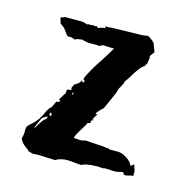

<svg xmlns="http://www.w3.org/2000/svg" viewBox="-71 -477 539 551"><g transform="rotate(15 198.5 -201.5)"><path d="M192 -403Q194 -404 198 -404L288 -406Q290 -406 295 -407Q300 -408 301 -408H304Q307 -408 317 -400Q327 -392 327 -386L334 -368L323 -353L325 -351L322 -329Q320 -329 317 -324L319 -323Q313 -321 306.5 -313.5Q300 -306 294 -296.5Q288 -287 282.5 -278Q277 -269 273 -265V-264Q273 -259 266 -247.5Q259 -236 259 -229L235 -175Q232 -173 224 -164.5Q216 -156 217 -154V-151L221 -154L222 -151Q218 -149 216 -144Q214 -139 211 -136L216 -135L209 -131V-125Q206 -122 201 -122L198 -115Q196 -112 192 -105.5Q188 -99 184 -92.5Q180 -86 177 -79.5Q174 -73 174 -70H178Q183 -70 186.5 -69.5Q190 -69 194 -69Q200 -69 208 -72L270 -68L269 -65L275 -68Q276 -68 278 -66.5Q280 -65 282 -65H307Q318 -65 332.5 -56Q347 -47 352 -35L361 -42L367 -24V-9Q360 -9 354.5 -7Q349 -5 344 -5H339L341 -8L337 -9V-12Q332 -12 325.5 -10Q319 -8 312 -8Q307 -8 300.5 -8.5Q294 -9 289 -9H280Q280 -8 278 -8Q276 -8 275 -8Q272 -8 268.5 -8.5Q265 -9 262 -9Q255 -9 242 -8Q229 -7 219 -3L215 -1Q204 -1 193.5 -2.5Q183 -4 172 -4Q160 -4 149 0L145 1Q144 2 141.5 3.5Q139 5 136 5L87 3L72 4L58 0Q58 -2 46.5 -10Q35 -18 30 -30L33 -45V-56Q33 -65 37 -69.5Q41 -74 48 -80Q55 -86 62.5 -96Q70 -106 78 -125L84 -134L90 -140L99 -159L102 -158L107 -160L108 -165H104L112 -179L118 -188L119 -199L125 -201L127 -200L132 -202L130 -207L135 -218L147 -226Q150 -229 153 -234Q156 -239 158 -243V-245Q171 -273 186 -295Q201 -317 219 -348H211Q200 -348 197.5 -348.5Q195 -349 187 -349Q185 -349 181 -346.5Q177 -344 174 -344Q172 -344 172 -345H143L128 -348Q127 -349 124 -349Q121 -349 116.5 -348Q112 -347 110 -347H109L107 -345Q106 -344 103 -344L94 -347Q92 -348 88 -348Q87 -347 85 -347Q80 -347 74.5 -355.5Q69 -364 64 -369L52 -378Q52 -379 50 -387L48 -391Q48 -396 52 -396Q56 -396 59 -399H109Q117 -398 119 -397.5Q121 -397 125 -395Q128 -395 128.5 -395.5Q129 -396 130 -397Q131 -396 134 -396Q136 -396 138.5 -396.5Q141 -397 143 -397Q145 -397 147 -396.5Q149 -396 151 -396Q154 -396 154 -398L157 -395Q159 -393 161 -393Q163 -395 169 -396.5Q175 -398 180 -398L178 -403H182ZM86 -110Q84 -110 77 -106Q70 -102 69 -98L58 -74L57 -66Q58 -69 61 -74Q64 -79 67.5 -84.5Q71 -90 74 -94Q77 -98 79 -99L85 -105ZM160 -239Q159 -239 159 -239.5Q159 -240 158 -240Q155 -240 155 -235Q155 -231 158 -231Q161 -231 161 -236Q161 -239 160 -239ZM93 -122Q92 -122 92 -122.5Q92 -123 91 -123Q89 -123 89 -119Q89 -118 89.5 -116Q90 -114 92 -114Q95 -114 95 -119Q95 -122 93 -122ZM139 -192Q140 -193 140 -195Q140 -196 139 -196Q139 -195 138 -195Q136 -193 136 -193Q136 -189 138 -189V-190Q139 -191 139 -192Z"/></g></svg>

Font: East Sea Dokdo
Style: Regular
Weight: 400
Designer: YoonDesign Inc.
Foundry: YoonDesign Inc.
Version: Version 1.00